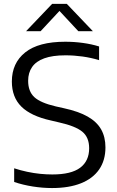

<svg xmlns="http://www.w3.org/2000/svg" viewBox="-20 -966 608 996"><path d="M250 9.5Q201.5 9.5 150.5 1.5Q99.5 -6.5 53.5 -22V-93Q87 -82 121.2 -74.8Q155.5 -67.5 188.5 -64.2Q221.5 -61 251.5 -61Q349.5 -61 396 -96Q442.5 -131 442.5 -197Q442.5 -253.5 407 -282.8Q371.5 -312 286.5 -331L244 -341Q140 -364 90.8 -413Q41.5 -462 41.5 -543Q41.5 -639 110.8 -694.2Q180 -749.5 318.5 -749.5Q365.5 -749.5 410.5 -743.2Q455.5 -737 494 -725V-654Q453 -666.5 408.5 -672.8Q364 -679 319.5 -679Q252.5 -679 209.8 -663.5Q167 -648 146.5 -618.2Q126 -588.5 126 -547Q126 -492 158 -462.2Q190 -432.5 269.5 -414L312 -404.5Q388 -388 435.2 -361Q482.5 -334 504.8 -294.5Q527 -255 527 -201.5Q527 -134.5 494.5 -87.2Q462 -40 400 -15.2Q338 9.5 250 9.5ZM115 -804 250.5 -946H326.5L462 -804H386.5L278.5 -920H298.5L190.5 -804Z"/></svg>

Font: Encode Sans SemiExpanded
Style: Regular
Weight: 400
Width: 6
Designer: Multiple Designers
Foundry: Impallari Type
Version: Version 3.002